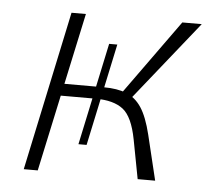

<svg xmlns="http://www.w3.org/2000/svg" viewBox="-39 -451 538 492"><g transform="rotate(5 230.5 -205.0)"><path d="M332 0 313 -100Q302 -158 277.5 -177Q253 -196 207 -196H105L111 -227H225Q260 -227 283.5 -217.5Q307 -208 322.5 -184.5Q338 -161 349 -116L377 0ZM39 0 126 -410H163L75 0ZM173 -76 229 -339H250L194 -76ZM260 -200 411 -410H461L293 -200Z"/></g></svg>

Font: Ysabeau Office ExtraLight
Style: Italic
Weight: 250
Italic angle: -12°
Designer: Christian Thalmann (Catharsis Fonts)
Version: Version 2.001;gftools[0.9.30]; featfreeze: tnum,lnum,ss02